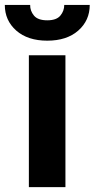

<svg xmlns="http://www.w3.org/2000/svg" viewBox="-59 -774 391 794"><path d="M60.4 0V-545.5H211.6V0ZM206.7 -753.6H312.1Q312.1 -689.3 264.6 -647.5Q217 -605.8 136.4 -605.8Q55.8 -605.8 8.3 -647.5Q-39.1 -689.3 -39.1 -753.6H65.7Q65.3 -729 81.5 -709.5Q97.7 -690 136.4 -690Q174.4 -690 190.5 -709.3Q206.7 -728.7 206.7 -753.6Z"/></svg>

Font: Inter UI
Style: Bold
Weight: 700
Designer: Rasmus Andersson
Foundry: rsms
Version: 3.2;8d6f07862